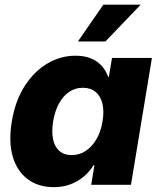

<svg xmlns="http://www.w3.org/2000/svg" viewBox="-20 -771 662 801"><path d="M205.1 9.8Q140.6 9.8 96.2 -22.9Q51.8 -55.7 33.4 -116.9Q15.1 -178.2 29.3 -264.6Q43.9 -351.6 83.3 -412.6Q122.6 -473.6 177.7 -506.1Q232.9 -538.6 294.9 -538.6Q332.5 -538.6 359.9 -527.1Q387.2 -515.6 404.8 -495.6Q422.4 -475.6 431.2 -450.2H434.1L447.3 -529.3H613.8L526.4 0H360.4L374 -82H370.6Q354 -54.7 329.3 -34.2Q304.7 -13.7 273.7 -2Q242.7 9.8 205.1 9.8ZM279.3 -124Q311.5 -124 337.9 -141.6Q364.3 -159.2 382.6 -190.7Q400.9 -222.2 407.7 -264.6Q415 -307.6 407.2 -339.1Q399.4 -370.6 378.7 -387.7Q357.9 -404.8 325.7 -404.8Q293.9 -404.8 268.6 -387.7Q243.2 -370.6 226.1 -339.4Q209 -308.1 201.7 -264.6Q194.8 -221.7 201.4 -189.9Q208 -158.2 227.8 -141.1Q247.6 -124 279.3 -124ZM305.2 -598.1 411.1 -751.5H566.9L419.9 -598.1Z"/></svg>

Font: Inter 24pt ExtraBold
Style: Italic
Weight: 800
Italic angle: -9.3988°
Designer: Rasmus Andersson
Foundry: rsms
Version: Version 4.001;git-66647c0bb